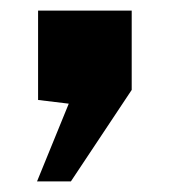

<svg xmlns="http://www.w3.org/2000/svg" viewBox="-20 -190 349 363"><path d="M50 153 110 6 52 -1V-170H229V-20L114 153Z"/></svg>

Font: Public Sans Black
Style: Regular
Weight: 900
Designer: The Public Sans Project Authors: Dan O. Williams and USWDS (Libre Franklin designed by Pablo Impallari and Rodrigo Fuenz
Version: Version 1.007